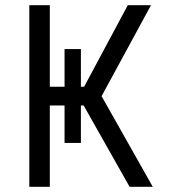

<svg xmlns="http://www.w3.org/2000/svg" viewBox="-20 -720 656 740"><path d="M479.5 0 273.5 -364.5 361.5 -367.2 568.8 0ZM93 0V-700H172V0ZM133.5 -313.5V-385.8H344.5V-313.5ZM228.8 -169V-531H291.8V-169ZM364.2 -335.8 282.5 -345 472.5 -700H562Z"/></svg>

Font: Overpass Mono Light
Style: Regular
Weight: 300
Monospace: yes
Designer: Delve Withrington, Dave Bailey
Foundry: Delve Fonts LLC
Version: Version 4.000